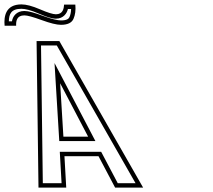

<svg xmlns="http://www.w3.org/2000/svg" viewBox="-132 -854 968 874"><path d="M43.2 0H169.5L161.4 -143H316.4L392 0H519.5L138.2 -667H34.5ZM156.6 -232 141.8 -475 269.1 -232ZM122.5 -789C109.2 -789 85.1 -796.5 50.3 -811.5C15.5 -826.5 -12.7 -834 -34.4 -834C-106.6 -834 -115 -779.3 -111 -737H-58.5C-59.4 -757.9 -56.2 -784 -21 -784C-7.7 -784 18.6 -776.8 57.8 -762.5C97 -748.2 126.2 -741 145.3 -741C175.3 -741 194.4 -750 202.4 -768C210.5 -786 213.3 -807.7 210.9 -833H159.7C158.7 -814.8 154.3 -789 122.5 -789ZM62.9 -20 54.7 -647H126.6L485 -20H404L328.5 -163H140.2L148.3 -20ZM137.8 -212H302.2L116.2 -567ZM122.5 -769C157.3 -769 172.9 -794.4 177.2 -813H191.7C191.4 -798.1 188.7 -786.4 184.2 -776.2C180.6 -768.3 172.1 -761 145.3 -761C130.8 -761 102.9 -767.3 64.7 -781.3C24.7 -795.9 -1.7 -804 -21 -804C-57.5 -804 -74.1 -779.1 -77.6 -757H-91.8C-90.8 -789.6 -82.1 -814 -34.4 -814C-17.2 -814 8.9 -807.6 42.4 -793.1C77.9 -777.8 103 -769 122.5 -769Z"/></svg>

Font: Din Kursivschrift
Style: BreitLeftGho
Weight: 400
Version: Version 1.089